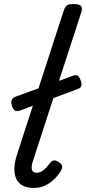

<svg xmlns="http://www.w3.org/2000/svg" viewBox="-20 -910 424 946"><path d="M147 16Q82 16 60.5 -28.5Q39 -73 65 -152L294 -858Q301 -878 310.5 -884Q320 -890 339 -890Q371 -890 379 -880.5Q387 -871 381 -851L143 -119Q133 -90 137 -74.5Q141 -59 160 -59Q174 -59 186 -66Q198 -73 208 -84.5Q218 -96 227 -107Q233 -116 243 -119Q253 -122 268 -112Q285 -102 286 -91.5Q287 -81 281 -70Q268 -48 248 -28Q228 -8 202.5 4Q177 16 147 16ZM78 -365Q62 -360 52.5 -366Q43 -372 38 -392Q34 -405 37.5 -416Q41 -427 55 -433L340 -537Q354 -542 362 -537.5Q370 -533 377 -515Q383 -500 381 -489Q379 -478 367 -473Z"/></svg>

Font: Playwrite DK Loopet
Style: Regular
Weight: 400
Designer: Veronika Burian, José Scaglione
Foundry: TypeTogether
Version: Version 1.002